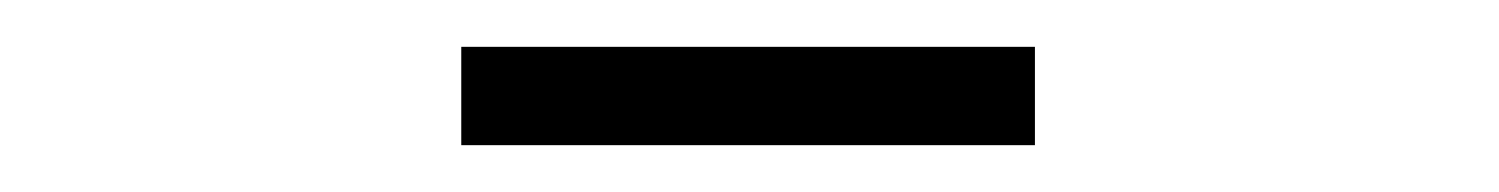

<svg xmlns="http://www.w3.org/2000/svg" viewBox="-20 -664 640 82"><path d="M177 -602V-644H422V-602Z"/></svg>

Font: Gantari Light
Style: Regular
Weight: 300
Designer: Anugrah Pasau
Foundry: Lafontype
Version: Version 1.000; ttfautohint (v1.8.3)